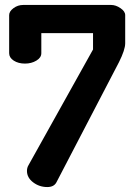

<svg xmlns="http://www.w3.org/2000/svg" viewBox="-20 -751 538 776"><path d="M486 -690V-576Q486 -550 461 -500L208 -14Q198 5 171 5Q139 5 114 -14Q89 -33 89 -60Q89 -73 95 -83L356 -551V-617H147V-536Q147 -518 127 -506Q107 -494 81 -494Q54 -494 35.5 -506Q17 -518 17 -536V-690Q17 -705 34.5 -718Q52 -731 74 -731H429Q448 -731 467 -718Q486 -705 486 -690Z"/></svg>

Font: Dosis
Style: Bold
Weight: 700
Designer: Edgar Tolentino, Pablo Impallari, Igino Marini
Foundry: Edgar Tolentino, Pablo Impallari, Igino Marini
Version: Version 1.007